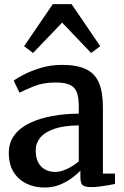

<svg xmlns="http://www.w3.org/2000/svg" viewBox="-20 -872 584 904"><path d="M189 11Q144 11 105.8 -7Q67.5 -25 44.5 -61.2Q21.5 -97.5 21.5 -152Q21.5 -201 48 -236Q74.5 -271 120.8 -293Q167 -315 226.2 -325.8Q285.5 -336.5 351 -337V-369Q351 -411.5 342 -436.5Q333 -461.5 309.2 -472.5Q285.5 -483.5 241 -483.5Q183 -483.5 139.5 -465.8Q96 -448 72 -435.5L44.5 -492Q55.5 -501.5 89 -519.2Q122.5 -537 170.2 -551.8Q218 -566.5 271.5 -566.5Q344 -566.5 386 -545.8Q428 -525 446.2 -481.2Q464.5 -437.5 464.5 -368V-54.5H521.5V-6Q510.5 -3.5 491 0Q471.5 3.5 449.8 6.2Q428 9 410 9Q381 9 369.8 0.2Q358.5 -8.5 358.5 -38.5V-68.5Q346 -55 321.8 -36.2Q297.5 -17.5 264 -3.2Q230.5 11 189 11ZM240.5 -62.5Q265.5 -62.5 296.5 -77Q327.5 -91.5 351 -112.5V-281.5Q281 -281 236 -265.5Q191 -250 169.5 -223.8Q148 -197.5 148 -165Q148 -129.5 160 -107Q172 -84.5 193 -73.5Q214 -62.5 240.5 -62.5ZM135.5 -622.5 93.5 -654.5 228.5 -852.5H317L452 -654.5L409 -622.5L272.5 -765.5Z"/></svg>

Font: Merriweather 20pt SemiBold
Style: Regular
Weight: 600
Version: Version 2.100